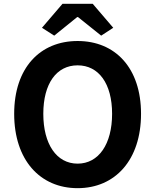

<svg xmlns="http://www.w3.org/2000/svg" viewBox="-20 -968 810 1002"><path d="M385 14C581 14 716 -133 716 -374C716 -614 581 -754 385 -754C189 -754 54 -614 54 -374C54 -133 189 14 385 14ZM385 -114C275 -114 206 -216 206 -374C206 -532 275 -627 385 -627C495 -627 565 -532 565 -374C565 -216 495 -114 385 -114ZM263 -782 383 -879H387L508 -782L571 -823L464 -948H306L199 -823Z"/></svg>

Font: Noto Sans Mono CJK SC
Style: Bold
Weight: 700
Designer: Ryoko NISHIZUKA 西塚涼子 (kana, bopomofo & ideographs); Paul D. Hunt (Latin, Greek & Cyrillic); Sandoll Communications 산돌커뮤니
Foundry: Adobe
Version: Version 2.004;hotconv 1.0.118;makeotfexe 2.5.65603